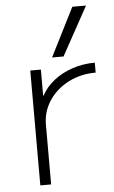

<svg xmlns="http://www.w3.org/2000/svg" viewBox="-55 -828 516 866"><g transform="rotate(-5 202.5 -395.0)"><path d="M92 0V-520H140V-402H142Q163 -441 199.5 -469.5Q236 -498 284 -514Q332 -530 385 -530V-485Q317 -485 261.5 -456.5Q206 -428 173.5 -379Q141 -330 141 -270V0ZM247 -570H195L306 -790H368Z"/></g></svg>

Font: M PLUS 2 Light
Style: Regular
Weight: 300
Designer: Coji Morishita
Foundry: UNDERFOREST DESIGN
Version: Version 1.001